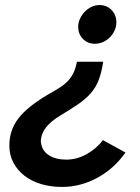

<svg xmlns="http://www.w3.org/2000/svg" viewBox="-20 -731 554 759"><path d="M166 -355Q191 -369 210.5 -381Q230 -393 244.5 -407Q259 -421 269 -440Q279 -459 284 -487H388Q381 -442 369.5 -413Q358 -384 338 -361.5Q318 -339 288 -318.5Q258 -298 213 -271Q151 -232 143 -187Q140 -174 143 -162Q148 -133 174.5 -116.5Q201 -100 242 -100Q283 -100 321.5 -121Q360 -142 387 -177Q410 -165 431.5 -152.5Q453 -140 476 -128Q431 -64 364.5 -28Q298 8 225 8Q180 8 142 -3.5Q104 -15 76.5 -36.5Q49 -58 33 -88Q17 -118 17 -156Q17 -216 52 -262Q87 -308 166 -355ZM355 -558Q326 -558 307.5 -577.5Q289 -597 289 -625Q289 -641 296 -656.5Q303 -672 314.5 -684Q326 -696 341 -703.5Q356 -711 373 -711Q402 -711 421 -691.5Q440 -672 440 -643Q440 -626 433 -610.5Q426 -595 414.5 -583.5Q403 -572 387.5 -565Q372 -558 355 -558Z"/></svg>

Font: Rosa Sans SemiBold
Style: Italic
Weight: 600
Italic angle: -12°
Designer: Pentagram / MCKL
Foundry: Pentagram / MCKL
Version: Version 1.005;September 16, 2019;FontCreator 11.5.0.2425 64-